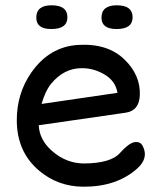

<svg xmlns="http://www.w3.org/2000/svg" viewBox="-20 -685 588 726"><path d="M421.4 -665Q481.4 -665 481.4 -619.6Q481.4 -575.2 420.4 -575.2Q363.8 -575.2 363.8 -618.2Q363.8 -665 421.4 -665ZM174.8 -665Q234.9 -665 234.9 -619.6Q234.9 -575.2 173.8 -575.2Q117.2 -575.2 117.2 -618.2Q117.2 -665 174.8 -665ZM126.5 -211.4Q128.9 -156.2 176.3 -114.7Q231 -66.4 299.3 -66.9Q398.9 -67.9 433.1 -106Q465.8 -142.6 486.8 -147Q510.3 -151.9 520 -132.3Q543 -86.9 498.5 -47.4Q420.4 22 293.5 21Q200.2 20 130.4 -37.6Q43.5 -108.9 43.5 -231Q43.5 -331.5 98.1 -410.2Q166.5 -508.3 274.9 -515.1Q387.7 -522 451.2 -459.5Q511.2 -400.9 508.8 -326.2Q506.8 -266.1 454.6 -258.8ZM137.2 -292 424.3 -334Q417 -376.5 379.9 -400.4Q336.9 -427.7 288.6 -427.2Q221.2 -427.2 172.4 -367.2Q150.9 -340.3 137.2 -292Z"/></svg>

Font: Comic Relief LRS
Style: Regular
Weight: 400
Designer: Jeff Davis
Foundry: Loudifier
Version: Version 1.0